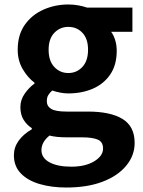

<svg xmlns="http://www.w3.org/2000/svg" viewBox="-20 -594 637 857"><path d="M276 243Q210 243 157 227.5Q104 212 73 180Q42 148 42 99Q42 64 63 34.5Q84 5 122 -17V-22Q100 -36 85.5 -59Q71 -82 71 -116Q71 -148 90 -175.5Q109 -203 134 -221V-225Q105 -246 82 -284.5Q59 -323 59 -372Q59 -438 90.5 -483Q122 -528 174 -551Q226 -574 285 -574Q308 -574 330 -570Q352 -566 369 -560H571V-452H476Q487 -438 494 -415.5Q501 -393 501 -367Q501 -304 472 -261.5Q443 -219 394 -198Q345 -177 285 -177Q252 -177 213 -190Q202 -180 195.5 -169.5Q189 -159 189 -142Q189 -120 208.5 -108Q228 -96 277 -96H372Q473 -96 527 -63Q581 -30 581 44Q581 100 543.5 145.5Q506 191 438 217Q370 243 276 243ZM285 -268Q322 -268 347.5 -295Q373 -322 373 -372Q373 -421 348 -447.5Q323 -474 285 -474Q248 -474 222.5 -447.5Q197 -421 197 -372Q197 -322 222.5 -295Q248 -268 285 -268ZM298 150Q361 150 400.5 126Q440 102 440 69Q440 39 416 29Q392 19 347 19H279Q254 19 235 17Q216 15 201 11Q165 40 165 76Q165 111 201 130.5Q237 150 298 150Z"/></svg>

Font: Chiron Sans HK TT
Style: Bold
Weight: 700
Designer: Ryoko NISHIZUKA 西塚涼子 (kana, bopomofo & ideographs); Paul D. Hunt (Latin, Greek & Cyrillic); Sandoll Communications 산돌커뮤니
Foundry: Adobe
Version: Version 2.022;hotconv 1.0.109;makeotfexe 2.5.65596